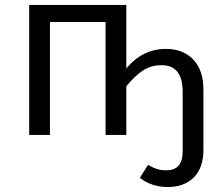

<svg xmlns="http://www.w3.org/2000/svg" viewBox="-20 -546 895 777"><path d="M651.9 -348.1Q720.7 -348.1 762 -305.2Q803.2 -262.2 803.2 -183.1V60.1Q803.2 133.3 764.2 172.1Q725.1 210.9 658.2 210.9Q594.2 210.9 545.9 173.8L579.1 121.1Q599.1 132.8 614.7 137.9Q630.4 143.1 653.8 143.1Q719.2 143.1 719.2 66.9V-174.8Q719.2 -282.2 633.8 -282.2Q590.3 -282.2 557.4 -260Q524.4 -237.8 491.2 -196.8V0H407.2V-457H182.1V0H98.1V-525.9H491.2V-269Q556.6 -348.1 651.9 -348.1Z"/></svg>

Font: Fira Sans Book
Style: Regular
Weight: 350
Designer: Carrois Corporate & Edenspiekermann AG
Foundry: Carrois Corporate GbR & Edenspiekermann AG
Version: Version 4.203;PS 004.203;hotconv 1.0.88;makeotf.lib2.5.64775